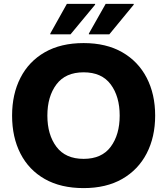

<svg xmlns="http://www.w3.org/2000/svg" viewBox="-20 -953 858 985"><path d="M42 -360Q42 -470 85 -554Q128 -638 210 -685Q292 -732 409 -732Q525 -732 607 -685Q689 -638 732.5 -554Q776 -470 776 -360Q776 -250 732.5 -166Q689 -82 607 -35Q525 12 409 12Q292 12 210 -34.5Q128 -81 85 -165Q42 -249 42 -360ZM223 -360Q223 -262 269.5 -200Q316 -138 409 -138Q502 -138 548 -200Q594 -262 594 -360Q594 -458 548 -520Q502 -582 409 -582Q316 -582 269.5 -520Q223 -458 223 -360ZM436 -777V-781L522 -933H666V-929L541 -777ZM238 -777V-781L323 -933H468V-929L342 -777Z"/></svg>

Font: Kufam
Style: Bold
Weight: 700
Designer: Wael Morcos, Artur Schmal
Foundry: Original Type
Version: Version 1.300; ttfautohint (v1.8.3)